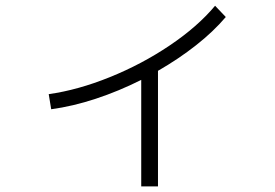

<svg xmlns="http://www.w3.org/2000/svg" viewBox="-20 -624 978 683"><path d="M745.1 -603.5 783.2 -563.5Q739.3 -511.7 677.2 -462.9Q615.2 -414.1 542 -372.1V39.1H482.4V-339.8Q402.8 -299.8 320.6 -272.7Q238.3 -245.6 162.1 -235.4L153.3 -289.1Q257.3 -303.7 370.8 -349.6Q484.4 -395.5 583.5 -462.2Q682.6 -528.8 745.1 -603.5Z"/></svg>

Font: Pretendard JP Light
Style: Regular
Weight: 300
Designer: Base glyphs from Inter by Rasmus Andersson; Hangeul glyphs from Noto Sans CJK(Source Han Sans) by Jang Soo-young and Kan
Foundry: Kil Hyung-jin
Version: Version 1.309